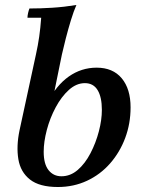

<svg xmlns="http://www.w3.org/2000/svg" viewBox="-20 -734 577 769"><path d="M212 15Q138 15 100 -15Q62 -45 53.5 -96.5Q45 -148 58 -211L124 -516Q132 -552 137 -587Q142 -622 145 -663H90Q90 -671 92.5 -682Q95 -693 98 -700Q142 -700 189.5 -703Q237 -706 286 -714Q275 -689 264 -653Q253 -617 243.5 -580Q234 -543 228 -516L188 -320H168Q205 -392 255.5 -427.5Q306 -463 367 -463Q432 -463 467.5 -420.5Q503 -378 503 -304Q503 -239 481.5 -181.5Q460 -124 421 -79.5Q382 -35 328.5 -10Q275 15 212 15ZM226 -28Q262 -28 291.5 -53.5Q321 -79 342.5 -120.5Q364 -162 376 -208Q388 -254 388 -294Q388 -345 371 -373Q354 -401 320 -401Q286 -401 256 -374Q226 -347 203 -304Q180 -261 167.5 -213.5Q155 -166 155 -126Q155 -77 174.5 -52.5Q194 -28 226 -28Z"/></svg>

Font: Poltawski Nowy Medium
Style: Italic
Weight: 500
Italic angle: -12°
Version: Version 1.001;gftools[0.9.25]